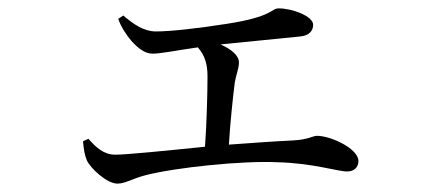

<svg xmlns="http://www.w3.org/2000/svg" viewBox="-20 -478 1040 458"><path d="M178 -141C180 -120 182 -108 187 -96C195 -77 235 -40 260 -40C279 -40 296 -52 327 -60C401 -79 560 -95 641 -91C726 -89 785 -69 808 -69C825 -69 835 -79 835 -94C835 -123 770 -154 736 -154C726 -154 716 -145 679 -143C635 -141 581 -137 526 -133C529 -185 536 -249 540 -281C543 -299 550 -315 550 -329C550 -346 531 -361 506 -372L696 -391C718 -393 727 -405 727 -419C727 -439 678 -458 645 -458C626 -458 632 -438 520 -421C450 -410 386 -403 352 -403C323 -403 299 -420 274 -441L262 -433C269 -413 282 -394 293 -381C308 -364 325 -350 344 -350C364 -350 402 -358 452 -365C468 -346 475 -327 475 -295C475 -259 473 -181 469 -128C371 -118 281 -109 255 -109C228 -109 209 -126 191 -147Z"/></svg>

Font: Noto Serif CJK TC
Style: Regular
Weight: 400
Designer: Ryoko NISHIZUKA 西塚涼子 (kana & ideographs); Frank Grießhammer (Latin, Greek & Cyrillic); Wenlong ZHANG 张文龙 (bopomofo); San
Foundry: Adobe
Version: Version 2.001;hotconv 1.1.0;makeotfexe 2.6.0